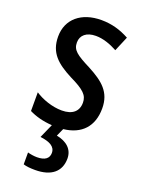

<svg xmlns="http://www.w3.org/2000/svg" viewBox="-149 -619 688 927"><g transform="rotate(20 195.0 -155.0)"><path d="M281 135C281 87 247 58 195 48L213 8C304 -2 356 -57 356 -150C356 -234 307 -273 230 -314C155 -352 132 -369 132 -408C132 -445 160 -469 208 -469C246 -469 284 -455 319 -436L351 -512C307 -536 261 -550 207 -550C105 -550 37 -494 37 -404C37 -320 85 -280 162 -240C237 -204 259 -182 259 -144C259 -100 230 -74 175 -74C126 -74 73 -93 37 -117V-21C69 -5 108 6 155 9L123 81C171 87 201 102 201 135C201 163 181 179 140 179C124 179 106 176 92 172V233C107 238 128 240 153 240C235 240 281 202 281 135Z"/></g></svg>

Font: Noto Sans Myanmar UI Condensed Medium
Style: Regular
Weight: 500
Width: 3
Designer: Monotype Design Team
Foundry: Monotype Imaging Inc.
Version: Version 2.103